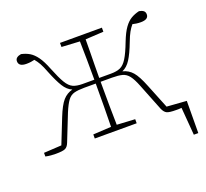

<svg xmlns="http://www.w3.org/2000/svg" viewBox="-110 -615 952 887"><g transform="rotate(-20 366.0 -171.5)"><path d="M20 0V-18L107 -23L155 -144Q176 -197 195.5 -219Q215 -241 243 -248Q219 -258 202 -285.5Q185 -313 165 -363Q154 -392 145 -408Q136 -424 125 -437Q117 -435 107 -433.5Q97 -432 85 -432Q47 -432 47 -458Q47 -469 55 -475Q63 -481 76 -483Q99 -478 116.5 -467.5Q134 -457 150 -435Q166 -413 182 -372Q202 -322 217 -297Q232 -272 250 -264Q268 -256 296 -256H354Q354 -301 353.5 -354.5Q353 -408 352 -445L263 -450V-470H469V-450L380 -445Q380 -419 379.5 -385.5Q379 -352 378.5 -318Q378 -284 378 -256H436Q464 -256 482 -264Q500 -272 515.5 -297Q531 -322 550 -372Q566 -413 582 -435Q598 -457 616 -467.5Q634 -478 656 -483Q669 -481 677 -475Q685 -469 685 -457Q685 -432 647 -432Q635 -432 625 -433.5Q615 -435 607 -437Q596 -424 587 -408Q578 -392 567 -363Q548 -313 530.5 -285.5Q513 -258 489 -248Q518 -241 537 -219Q556 -197 577 -144L625 -25L722 -18L721 140H699L688 4Q681 5 674.5 5Q668 5 662 5Q627 5 615.5 -1Q604 -7 596 -25L544 -156Q530 -192 516.5 -209.5Q503 -227 484 -232Q465 -237 434 -237H378Q378 -179 378.5 -121Q379 -63 380 -25L469 -20V0H263V-20L352 -25Q353 -64 353.5 -123Q354 -182 354 -237H298Q267 -237 248 -232Q229 -227 216 -209.5Q203 -192 188 -156L136 -25Q129 -7 117 -1Q105 5 70 5Q59 5 46.5 4Q34 3 20 0Z"/></g></svg>

Font: Source Serif Pro ExtraLight
Style: Regular
Weight: 200
Designer: Frank Grießhammer
Foundry: Adobe Systems Incorporated
Version: Version 3.001;hotconv 1.0.111;makeotfexe 2.5.65597